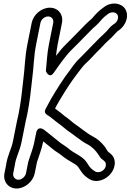

<svg xmlns="http://www.w3.org/2000/svg" viewBox="-20 -812 746 1097"><path d="M135.9 -160C149.7 -228.9 157.1 -296.5 163.8 -360C173.4 -432.8 172.7 -489.3 186.4 -558L211 -681C215.1 -701.5 234.9 -718 254.8 -718C274.8 -718 288.1 -701.5 284 -681L259.4 -558C248.3 -502.3 247.5 -455.3 242.1 -405.7C242.1 -405.7 260.8 -358.6 287.6 -396.8C320.7 -444.1 355.7 -494.7 390.7 -528.9C412 -549 434.4 -573.2 453.4 -592C474.6 -612.3 494.6 -635.2 512.8 -652.3C523.9 -662.2 532.9 -668.5 541.2 -678.1C559.5 -699.3 571.3 -713.4 589.2 -726L599.6 -733.8C618.5 -746.5 641.5 -742.7 650.4 -728.9C660.2 -713.6 651.8 -689.6 636.5 -678.3L625.2 -670.5C607.7 -658.4 596.4 -640.7 586.8 -631C559.3 -605.1 527.2 -574.3 499.6 -544.8C481.7 -525.6 457.6 -501.4 439.4 -483.2C416.7 -462.5 397.3 -436.3 381.6 -413.8C341.4 -361.6 305 -303.7 272.2 -248.1C265 -235.7 257.9 -222.6 252.4 -211.5L239.8 -187.9C226.2 -162.4 254.1 -154.6 267.4 -143.4L278.1 -135.2C287.8 -127.7 298.5 -118 314.4 -106.6C333.5 -94 354.8 -73.1 377.5 -57.7L398.4 -42.8C414 -31.8 429.1 -18.8 446.9 -7.4L461.8 2.5C462.2 2.8 462.8 3.2 463.1 3.4L477.8 11.5C507.2 26.6 527.1 48.3 544.2 74.3L553.4 88.3C554.9 90.5 557.1 93.2 559.2 94.8C573 105.4 583.7 111.2 584.8 125.7C587.5 159.6 547.3 182.2 522.8 167.2C506.8 156.8 496.9 148.6 487.3 133.8L478.3 120.1C462.5 94.2 438.8 80.4 412.7 64.9L398.1 56.2L381.4 44.9C371.4 37.1 361.4 27.9 347.4 19.2L327.3 5.9C305.3 -11.8 284.8 -29 262.7 -46.1C255.2 -51.3 248.3 -56.8 242.8 -61.6C236 -68.3 231.8 -70.6 226.8 -73.4C226.8 -73.4 195 -95.4 186.2 -51L176 0C169.1 34.7 156.3 66.6 144.9 101.9C142.9 108 142.2 108.9 141.2 114L128.5 178C124.6 197.4 103.6 215 85.1 215C66.2 215 51.7 196.9 55.5 178L65 130C65.2 129.4 65.3 128.6 65.3 128.2C70.5 87.6 92.6 52 103 0L127 -120C129.8 -134.1 133.4 -147.3 135.9 -160ZM226 0 226.9 -4.3C247.6 11.7 270.3 30.7 291.3 47.6C291.6 47.8 292.2 48.3 292.7 48.6L314.2 62.8C325.9 69.9 333.9 78.7 346.7 87.4L364.3 99.4C364.5 99.6 365 99.9 365.3 100.1L380 108.8C385.3 112.4 394 117.7 402.4 122.4C416.9 130.4 425.2 138.3 433.4 151.9L442.8 166.2C455.7 186.2 471.1 198.8 489.7 210.8C532.2 236.8 587.1 214.9 615.7 176.5C629.4 157.9 637.5 135.1 635.7 112.3C633.2 81.1 614.9 68.3 597.2 54.7L589.3 42.6C585.2 34.9 580 27.2 573.8 19.9C556 -1 537.6 -18.4 508.5 -33.5L495.1 -41L480.6 -50.6C465.3 -60.6 450.5 -73.1 433.2 -85.2L412.1 -100.3C392.7 -113.5 372.8 -133.4 348.7 -149.4C339.5 -156.2 330.1 -166.7 313.3 -177.5L304.1 -184.6C301.6 -186.6 298.2 -189.4 294.7 -192C301.7 -205.1 307.4 -216.8 315.2 -229.9C347.3 -284.4 383.2 -341.2 420.5 -389.6C437.5 -411.6 454.2 -435.6 470.4 -450.2C491.1 -468.9 512.3 -492.1 533.2 -514.3C545.1 -525.5 556.2 -536.7 567 -548.7C582.7 -566.3 599.5 -580.8 618.8 -599C634.6 -614.6 642.6 -625.9 650.1 -632.4L660.6 -639.7C701.4 -669.1 719 -723.9 695.1 -761.1C673.3 -794.9 617.9 -804.5 574.5 -771.7L564.3 -764C540.2 -746.8 523.6 -727.3 506.5 -707.4C500.2 -701.8 490.9 -693.4 482.3 -685.7C459 -664 440.3 -642.1 421.3 -624C399.7 -602.6 378.8 -580 358.9 -561.1C337.3 -540 319.2 -518.1 300.2 -493C302.2 -513.8 304.9 -535.7 309.4 -558L334 -681C343.5 -728.8 312.8 -768 264.8 -768C216.8 -768 170.5 -728.8 161 -681L136.4 -558C121.5 -483.2 122.2 -423.9 113.1 -356C106.3 -291.2 99.3 -227.4 86.1 -160.7C83.2 -149 79.7 -134 77 -120L53 0C45.1 39.4 22.1 76.7 14.9 130.9L5.5 178C-4 225.2 27.9 265 75.1 265C122.7 265 169.2 224.6 178.5 178L191.1 114.9C202.1 79 217.3 43.8 226 0Z"/></svg>

Font: Smoothie
Style: OutlineIt
Weight: 400
Foundry: Cannot Into Space Fonts
Version: Version 0.8